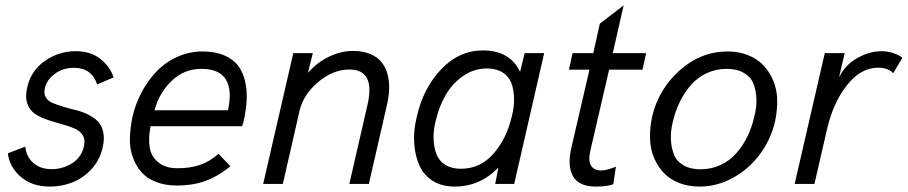

<svg xmlns="http://www.w3.org/2000/svg" viewBox="-20 -686 3385 716"><path d="M166.5 9.8Q99.1 9.8 57.1 -26.9Q15.1 -63.5 9.3 -114.3L74.2 -139.2Q78.1 -101.6 104.2 -78.4Q130.4 -55.2 172.9 -55.2Q213.9 -55.2 248.8 -77.1Q283.7 -99.1 293 -140.6Q298.8 -165.5 288.3 -182.1Q277.8 -198.7 256.6 -207.5Q235.4 -216.3 209 -223.4Q182.6 -230.5 156.7 -239.3Q130.9 -248 110.8 -261.2Q90.8 -274.4 82 -299.6Q73.2 -324.7 81.5 -360.4Q95.7 -422.9 147.5 -459Q199.2 -495.1 262.7 -495.1Q317.4 -495.1 353.5 -467Q389.6 -439 403.8 -397.5L342.3 -371.1Q321.8 -433.1 256.3 -433.1Q214.8 -433.1 184.8 -411.1Q154.8 -389.2 147 -356Q142.6 -336.4 150.9 -322.8Q159.2 -309.1 176.3 -302Q193.4 -294.9 215.8 -288.1Q238.3 -281.2 262 -275.6Q285.6 -270 307.1 -259.5Q328.6 -249 343.8 -234.4Q358.9 -219.7 364.7 -194.8Q370.6 -169.9 362.8 -135.7Q352.1 -88.4 320.3 -54.4Q288.6 -20.5 249 -5.4Q209.5 9.8 166.5 9.8Z M639.6 5.9Q595.7 5.9 561.5 -7.6Q527.3 -21 506.8 -44.7Q486.3 -68.4 474.9 -100.6Q463.4 -132.8 464.4 -170.2Q465.3 -207.5 473.6 -249Q484.9 -297.9 507.8 -341.3Q530.8 -384.8 563.5 -419.2Q596.2 -453.6 640.9 -473.9Q685.5 -494.1 735.4 -494.1Q782.7 -494.1 816.4 -479.5Q850.1 -464.8 868.4 -440.4Q886.7 -416 894.3 -381.6Q901.9 -347.2 899.7 -310.1Q897.5 -272.9 887.7 -230L882.8 -215.3H541.5Q532.7 -170.9 538.3 -136.2Q543.9 -101.6 571 -80.1Q598.1 -58.6 642.1 -58.6Q689.5 -58.6 725.3 -70.8Q761.2 -83 794.9 -112.3L839.4 -65.9Q791 -26.9 744.1 -10.5Q697.3 5.9 639.6 5.9ZM556.2 -274.9H830.1Q846.7 -349.1 822.5 -389.2Q798.3 -429.2 731.4 -429.2Q667 -429.2 620.6 -385Q574.2 -340.8 556.2 -274.9Z M961.4 0 1073.7 -487.8H1146.5L1128.4 -414.1Q1160.6 -452.1 1205.8 -474.1Q1251 -496.1 1296.4 -496.1Q1332.5 -496.1 1359.4 -485.1Q1386.2 -474.1 1401.9 -455.3Q1417.5 -436.5 1424.8 -410.4Q1432.1 -384.3 1431.2 -354.7Q1430.2 -325.2 1422.4 -292L1355.5 0H1282.7L1350.1 -293.5Q1381.3 -426.8 1282.7 -426.8Q1222.2 -426.8 1166.7 -380.1Q1111.3 -333.5 1097.2 -273.4L1034.7 0Z M1936.5 -487.8H2009.3L1897.5 0H1826.7L1838.4 -61Q1770 9.8 1675.3 9.8Q1628.4 9.8 1594.7 -11Q1561 -31.7 1544.7 -67.4Q1528.3 -103 1524.7 -150.6Q1521 -198.2 1534.7 -252Q1558.6 -357.9 1625.5 -428Q1692.4 -498 1780.8 -498Q1881.8 -498 1919.4 -418ZM1888.7 -252Q1897.9 -287.6 1897 -320.1Q1896 -352.5 1886.7 -377Q1877.4 -401.4 1854 -416Q1830.6 -430.7 1795.9 -430.7Q1747.6 -430.7 1707.3 -402.8Q1667 -375 1642.3 -332.3Q1617.7 -289.6 1605 -236.3Q1595.7 -200.2 1596.9 -167.7Q1598.1 -135.3 1607.7 -110.6Q1617.2 -85.9 1640.6 -71.3Q1664.1 -56.6 1698.2 -56.6Q1770.5 -56.6 1819.6 -112.1Q1868.7 -167.5 1888.7 -252Z M2202.6 9.8Q2138.7 9.8 2116.9 -28.8Q2095.2 -67.4 2110.4 -133.8L2178.2 -426.3H2101.6L2115.2 -487.8H2192.4L2216.8 -597.7L2305.7 -666L2265.1 -487.8H2389.6L2376 -426.3H2251.5L2181.6 -124.5Q2172.9 -86.4 2184.1 -68.4Q2195.3 -50.3 2221.7 -50.3Q2241.7 -50.3 2276.9 -64.5L2267.1 1Q2243.7 9.8 2202.6 9.8Z M2588.4 9.8Q2546.9 9.8 2512.7 -3.7Q2478.5 -17.1 2455.8 -40.8Q2433.1 -64.5 2419.2 -96.9Q2405.3 -129.4 2404.1 -168.2Q2402.8 -207 2411.6 -250Q2435.5 -353 2514.6 -423.6Q2593.8 -494.1 2693.4 -494.1Q2734.4 -494.1 2768.6 -480.7Q2802.7 -467.3 2825.7 -443.6Q2848.6 -419.9 2862.8 -387.2Q2877 -354.5 2878.2 -315.9Q2879.4 -277.3 2870.6 -234.4Q2855.5 -167 2814.2 -111.3Q2772.9 -55.7 2713.4 -22.9Q2653.8 9.8 2588.4 9.8ZM2592.3 -54.7Q2632.8 -54.7 2667.2 -70.8Q2701.7 -86.9 2725.8 -114.5Q2750 -142.1 2766.8 -176.3Q2783.7 -210.4 2792.5 -250Q2802.2 -285.2 2800.8 -317.6Q2799.3 -350.1 2789.3 -374.8Q2779.3 -399.4 2753.7 -414.3Q2728 -429.2 2689.5 -429.2Q2649.9 -429.2 2615.5 -413.1Q2581.1 -397 2556.9 -369.4Q2532.7 -341.8 2515.9 -307.6Q2499 -273.4 2489.7 -234.4Q2480.5 -199.2 2481.9 -166.7Q2483.4 -134.3 2493.4 -109.4Q2503.4 -84.5 2528.8 -69.6Q2554.2 -54.7 2592.3 -54.7Z M2943.4 0 3055.7 -487.8H3129.9L3108.9 -397.5Q3130.9 -443.4 3176.5 -469.2Q3222.2 -495.1 3267.6 -495.1Q3288.6 -495.1 3310.3 -488.3Q3332 -481.4 3345.2 -470.2L3311 -413.1Q3291 -433.6 3254.9 -433.6Q3189.9 -433.6 3138.4 -368.4Q3086.9 -303.2 3064 -203.6L3017.1 0Z"/></svg>

Font: HK Grotesk Italic
Style: Regular
Weight: 400
Italic angle: -13°
Designer: Alfredo Marco Pradil and Stefan Peev
Foundry: Hanken Design Co.
Version: Version 1.000;PS 001.000;hotconv 1.0.88;makeotf.lib2.5.64775